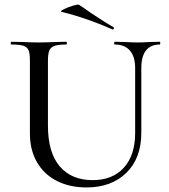

<svg xmlns="http://www.w3.org/2000/svg" viewBox="-20 -808 740 841"><path d="M483 -613Q480 -613 480 -619Q480 -625 483 -625L528 -624Q564 -622 585 -622Q603 -622 637 -624L680 -625Q682 -625 682 -619Q682 -613 680 -613Q640 -613 619.5 -587Q599 -561 599 -510V-227Q599 -115 533.5 -51Q468 13 359 13Q285 13 229 -15.5Q173 -44 142 -97.5Q111 -151 111 -223V-544Q111 -574 105 -588Q99 -602 82.5 -607.5Q66 -613 30 -613Q27 -613 27 -619Q27 -625 30 -625L80 -624Q124 -622 150 -622Q179 -622 221 -624L270 -625Q273 -625 273 -619Q273 -613 270 -613Q235 -613 218.5 -607Q202 -601 196 -586.5Q190 -572 190 -542V-258Q190 -140 241.5 -79.5Q293 -19 386 -19Q473 -19 522.5 -73.5Q572 -128 572 -226V-510Q572 -560 549 -586.5Q526 -613 483 -613ZM250 -756Q241 -758 258.5 -767Q276 -776 299 -783Q322 -790 326 -787Q350 -772 374 -754Q384 -748 415.5 -727Q447 -706 477 -689Q479 -688 479 -685Q479 -682 477 -680Q475 -678 473 -679Q360 -729 250 -756Z"/></svg>

Font: Cormorant Garamond Medium
Style: Regular
Weight: 500
Designer: Christian Thalmann (Catharsis Fonts)
Foundry: Catharsis Fonts
Version: Version 4.000